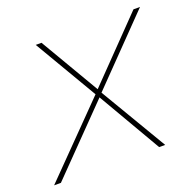

<svg xmlns="http://www.w3.org/2000/svg" viewBox="-123 -618 726 718"><g transform="rotate(-20 240.0 -258.5)"><path d="M260 -265 417 0H393L247 -251L2 0H-25L237 -267L90 -517H113L251 -282L479 -517H505Z"/></g></svg>

Font: Montserrat Alternates Thin
Style: Italic
Weight: 250
Italic angle: -11.3°
Designer: Julieta Ulanovsky
Foundry: Julieta Ulanovsky
Version: Version 7.200